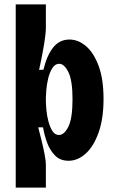

<svg xmlns="http://www.w3.org/2000/svg" viewBox="-20 -720 525 879"><path d="M52 139V-700H190V-594Q190 -566 181.5 -515Q173 -464 159 -400L179 -401Q194 -465 223 -502Q252 -539 298 -539Q338 -539 373.5 -509Q409 -479 431.5 -418.5Q454 -358 454 -267Q454 -177 431.5 -113.5Q409 -50 372.5 -17Q336 16 294 16Q256 16 232.5 -7.5Q209 -31 196 -66Q183 -101 177 -137H155Q161 -114 169 -82Q177 -50 183.5 -17.5Q190 15 190 37V139ZM250 -102Q274 -102 293 -140Q312 -178 312 -266Q312 -352 293 -390Q274 -428 251 -428Q232 -428 219.5 -408Q207 -388 200.5 -360.5Q194 -333 192 -308Q190 -283 190 -273V-260Q190 -242 192.5 -215.5Q195 -189 202 -163Q209 -137 220.5 -119.5Q232 -102 250 -102Z"/></svg>

Font: Bricolage Grotesque 12pt Condensed Bricolage Grotesque 10pt Condensed Regular
Style: Bold
Weight: 700
Width: 3
Designer: Mathieu Triay
Foundry: Atelier Triay
Version: Version 1.001; ttfautohint (v1.8.4.7-5d5b);gftools[0.9.33.de